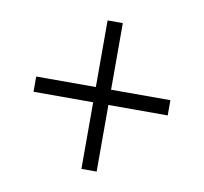

<svg xmlns="http://www.w3.org/2000/svg" viewBox="-60 -651 634 596"><g transform="rotate(10 257.0 -353.0)"><path d="M233 -119H281V-329H468V-377H281V-587H233V-377H45V-329H233Z"/></g></svg>

Font: Noto Sans Malayalam SemiCondensed Light
Style: Regular
Weight: 300
Width: 4
Designer: Jelle Bosma - Monotype Design Team
Foundry: Monotype Imaging Inc.
Version: Version 2.104